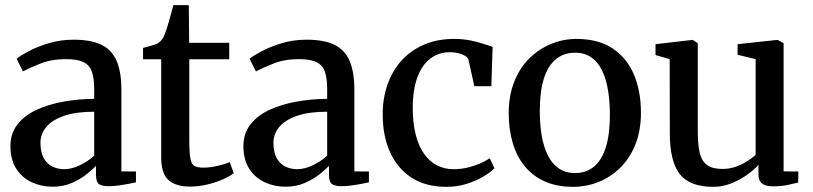

<svg xmlns="http://www.w3.org/2000/svg" viewBox="-20 -714 3154 745"><path d="M184 10.5Q140.5 10.5 103.2 -6.8Q66 -24 43.2 -59Q20.5 -94 20.5 -147Q20.5 -196.5 47.8 -231.2Q75 -266 121.2 -287.5Q167.5 -309 225.5 -319.5Q283.5 -330 345.5 -330.5V-368Q345.5 -410.5 336.5 -436Q327.5 -461.5 303.8 -473Q280 -484.5 236.5 -484.5Q179.5 -484.5 136.5 -467.2Q93.5 -450 69 -437L44.5 -486Q56 -496 88.5 -513.8Q121 -531.5 167.2 -545.8Q213.5 -560 265 -560Q334 -560 374.5 -539.8Q415 -519.5 433 -476.5Q451 -433.5 451 -366V-49L507.5 -48.5V-6.5Q496.5 -4 478.5 -0.5Q460.5 3 440.2 5.8Q420 8.5 402.5 8.5Q375.5 8.5 364 0.2Q352.5 -8 352.5 -37V-70.5Q340.5 -57.5 316.5 -38.2Q292.5 -19 259 -4.2Q225.5 10.5 184 10.5ZM230 -57.5Q257 -57.5 289 -72.5Q321 -87.5 345.5 -110V-280.5Q275.5 -280.5 229.2 -264.8Q183 -249 160 -221.8Q137 -194.5 137 -159.5Q137 -124.5 149 -101.8Q161 -79 182.2 -68.2Q203.5 -57.5 230 -57.5Z M716.5 10Q663 10 634.2 -15Q605.5 -40 605.5 -103.5V-484H535V-528Q545 -531 556.8 -534Q568.5 -537 579 -540.2Q589.5 -543.5 594.5 -547.5Q601 -552 605.5 -557.2Q610 -562.5 613.8 -569.5Q617.5 -576.5 621 -586.5Q626 -598.5 632 -619.2Q638 -640 643.8 -660.8Q649.5 -681.5 652.5 -694H712.5L714 -548H869.5V-484H714.5V-172.5Q714.5 -122 718.8 -99Q723 -76 734.8 -69.8Q746.5 -63.5 770 -63.5Q796 -63.5 826 -70.8Q856 -78 871.5 -85L887 -42Q871.5 -30 844.5 -18Q817.5 -6 784 2Q750.5 10 716.5 10Z M1088 10.5Q1044.5 10.5 1007.2 -6.8Q970 -24 947.2 -59Q924.5 -94 924.5 -147Q924.5 -196.5 951.8 -231.2Q979 -266 1025.2 -287.5Q1071.5 -309 1129.5 -319.5Q1187.5 -330 1249.5 -330.5V-368Q1249.5 -410.5 1240.5 -436Q1231.5 -461.5 1207.8 -473Q1184 -484.5 1140.5 -484.5Q1083.5 -484.5 1040.5 -467.2Q997.5 -450 973 -437L948.5 -486Q960 -496 992.5 -513.8Q1025 -531.5 1071.2 -545.8Q1117.5 -560 1169 -560Q1238 -560 1278.5 -539.8Q1319 -519.5 1337 -476.5Q1355 -433.5 1355 -366V-49L1411.5 -48.5V-6.5Q1400.5 -4 1382.5 -0.5Q1364.5 3 1344.2 5.8Q1324 8.5 1306.5 8.5Q1279.5 8.5 1268 0.2Q1256.5 -8 1256.5 -37V-70.5Q1244.5 -57.5 1220.5 -38.2Q1196.5 -19 1163 -4.2Q1129.5 10.5 1088 10.5ZM1134 -57.5Q1161 -57.5 1193 -72.5Q1225 -87.5 1249.5 -110V-280.5Q1179.5 -280.5 1133.2 -264.8Q1087 -249 1064 -221.8Q1041 -194.5 1041 -159.5Q1041 -124.5 1053 -101.8Q1065 -79 1086.2 -68.2Q1107.5 -57.5 1134 -57.5Z M1713.5 11Q1630.5 11 1575.5 -25.5Q1520.5 -62 1492.8 -125.2Q1465 -188.5 1465 -268.5Q1464.5 -330 1482.8 -383.5Q1501 -437 1536.5 -477.2Q1572 -517.5 1623.8 -540.2Q1675.5 -563 1742 -563Q1777 -563 1805.8 -557Q1834.5 -551 1856 -543.8Q1877.5 -536.5 1891.5 -532.5L1886.5 -379.5H1820.5L1798 -481.5Q1796.5 -490 1785.5 -496.8Q1774.5 -503.5 1758.8 -507.5Q1743 -511.5 1725 -511.5Q1683 -511.5 1650.8 -487.5Q1618.5 -463.5 1600.2 -416Q1582 -368.5 1581.5 -297Q1581.5 -237 1593 -191.8Q1604.5 -146.5 1625.8 -116.8Q1647 -87 1676 -72.2Q1705 -57.5 1739.5 -57.5Q1769 -57.5 1795.5 -64Q1822 -70.5 1843.8 -80.2Q1865.5 -90 1880.5 -100L1898.5 -61Q1882.5 -44.5 1853.8 -27.8Q1825 -11 1788.8 0Q1752.5 11 1713.5 11Z M1954 -274Q1954 -344.5 1975.8 -398.2Q1997.5 -452 2035 -488.5Q2072.5 -525 2119.5 -544Q2166.5 -563 2216.5 -563Q2302.5 -563 2358 -525.5Q2413.5 -488 2440.2 -423.5Q2467 -359 2467 -277.5Q2467 -207 2445.2 -153Q2423.5 -99 2386 -62.5Q2348.5 -26 2301.5 -7.5Q2254.5 11 2204.5 11Q2140 11 2092.8 -10.5Q2045.5 -32 2014.8 -70.5Q1984 -109 1969 -161Q1954 -213 1954 -274ZM2211.5 -42.5Q2254.5 -42.5 2284.8 -67.5Q2315 -92.5 2330.8 -142.8Q2346.5 -193 2346.5 -269Q2346.5 -320 2339.2 -364Q2332 -408 2316.2 -440.5Q2300.5 -473 2274.5 -491.2Q2248.5 -509.5 2211.5 -509.5Q2168 -509.5 2137.2 -484.5Q2106.5 -459.5 2090.5 -409.5Q2074.5 -359.5 2074.5 -283Q2074.5 -231 2082 -187.2Q2089.5 -143.5 2105.8 -111Q2122 -78.5 2148.2 -60.5Q2174.5 -42.5 2211.5 -42.5Z M2979.5 9Q2951.5 9 2937.2 -1.5Q2923 -12 2923 -38.5V-74Q2905.5 -54.5 2877.8 -35Q2850 -15.5 2816.8 -2.2Q2783.5 11 2748 11Q2656.5 11 2617.8 -38.2Q2579 -87.5 2579 -198L2578.5 -484.5L2523.5 -500.5V-542.5L2665 -559H2668.5L2687.5 -546.5V-204Q2687.5 -152.5 2695.2 -120.5Q2703 -88.5 2723.8 -73.5Q2744.5 -58.5 2783 -58.5Q2811.5 -58.5 2836 -67.5Q2860.5 -76.5 2880 -89Q2899.5 -101.5 2912 -113V-484.5L2842 -501.5V-542.5L2994 -559H2998L3020.5 -546.5V-49L3078 -48.5L3077 -5.5Q3060 -1.5 3035.5 3.8Q3011 9 2979.5 9Z"/></svg>

Font: Merriweather 36pt Medium
Style: Regular
Weight: 500
Version: Version 2.100